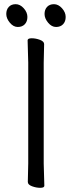

<svg xmlns="http://www.w3.org/2000/svg" viewBox="-20 -888 344 918"><path d="M294 -807Q294 -785 281.5 -772Q269 -759 248 -759Q227 -759 210 -779.5Q193 -800 193 -821Q193 -842 205 -855Q217 -868 238 -868Q259 -868 276.5 -848.5Q294 -829 294 -807ZM111 -807Q111 -785 98.5 -772Q86 -759 65 -759Q44 -759 27 -779.5Q10 -800 10 -821Q10 -842 22 -855Q34 -868 55 -868Q76 -868 93.5 -848.5Q111 -829 111 -807ZM113 -18 115 -107V-589L112 -695Q112 -705 131.5 -705Q151 -705 171 -697.5Q191 -690 191 -677L189 -588V-106L192 0Q192 10 172.5 10Q153 10 133 2.5Q113 -5 113 -18Z"/></svg>

Font: QiushuiShotai
Style: Regular
Weight: 600
Designer: Fontworks Inc.
Foundry: Fontworks Inc.
Version: Version 1.250